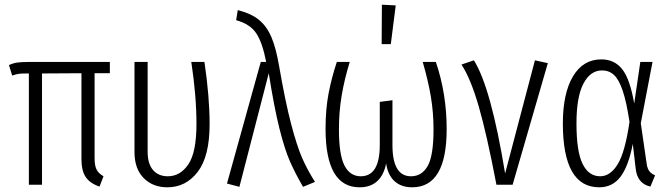

<svg xmlns="http://www.w3.org/2000/svg" viewBox="-20 -787 2854 818"><path d="M383 -475V-113Q383 -81 391.5 -64.5Q400 -48 421 -36L404 8Q363 -6 345 -33Q327 -60 327 -109V-475L159 -474V0H103V-474H95Q72 -474 60.5 -472.5Q49 -471 32 -465L18 -510Q36 -518 53.5 -520.5Q71 -523 102 -523H448V-475Z M873 -258Q873 -121 822.5 -55Q772 11 693 11Q631 11 592 -28.5Q553 -68 553 -139V-523H609V-141Q609 -89 632 -62.5Q655 -36 695 -36Q748 -36 782.5 -87Q817 -138 817 -259Q817 -379 795 -523H851Q873 -375 873 -258Z M1169 -506Q1196 -351 1220.5 -258Q1245 -165 1267 -114.5Q1289 -64 1322 -12L1271 9Q1238 -48 1215.5 -99Q1193 -150 1170.5 -239.5Q1148 -329 1125 -475L1000 9L947 -5L1091 -523H1114Q1098 -606 1071.5 -645.5Q1045 -685 986 -701L993 -744Q1049 -730 1082.5 -703Q1116 -676 1136 -629.5Q1156 -583 1169 -506Z M1883 -237Q1883 11 1736 11Q1689 11 1660.5 -15.5Q1632 -42 1625 -91Q1616 -42 1587.5 -15.5Q1559 11 1512 11Q1367 11 1367 -238Q1367 -322 1380 -389.5Q1393 -457 1415 -523H1470Q1447 -448 1435.5 -379Q1424 -310 1424 -236Q1424 -128 1447.5 -82Q1471 -36 1517 -36Q1598 -36 1598 -169V-353L1652 -360V-169Q1652 -36 1731 -36Q1777 -36 1802 -79.5Q1827 -123 1827 -236Q1827 -308 1815.5 -376Q1804 -444 1781 -523H1837Q1883 -387 1883 -237ZM1607 -767 1666 -764 1645 -599H1606Z M2132 -48 2259 -530 2314 -518 2164 0H2095Q2054 -215 2019.5 -334Q1985 -453 1946 -512L1999 -530Q2072 -414 2132 -48Z M2682 -346 2708 -523H2760L2710 -262L2735 -90Q2738 -68 2747 -57Q2756 -46 2771 -40L2751 8Q2694 -5 2688 -71L2676 -174Q2658 -80 2624 -34.5Q2590 11 2533 11Q2378 11 2378 -261Q2378 -389 2421 -461.5Q2464 -534 2542 -534Q2598 -534 2631 -492Q2664 -450 2682 -346ZM2436 -261Q2436 -142 2462 -89Q2488 -36 2537 -36Q2580 -36 2611.5 -87Q2643 -138 2662 -268Q2649 -353 2633 -400.5Q2617 -448 2596 -467.5Q2575 -487 2545 -487Q2495 -487 2465.5 -430.5Q2436 -374 2436 -261Z"/></svg>

Font: Fira Sans Extra Condensed Light
Style: Regular
Weight: 300
Width: 1
Designer: Carrois Corporate & Edenspiekermann AG
Foundry: Carrois Corporate GbR & Edenspiekermann AG
Version: Version 4.203